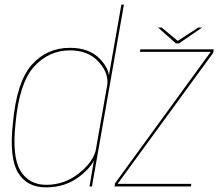

<svg xmlns="http://www.w3.org/2000/svg" viewBox="-20 -805 950 829"><path d="M366.5 0H377L515 -785H504L383.5 -100ZM178.5 4Q263.5 4 324.8 -44.2Q386 -92.5 394 -135.5L395 -163Q385 -108 322 -57.5Q259 -7 180 -7Q104.5 -7 68 -68Q31.5 -129 47 -271.5Q63 -446.5 126.8 -517Q190.5 -587.5 282.5 -587.5Q361.5 -587.5 406.8 -537.2Q452 -487 442.5 -432L449.5 -459Q457.5 -502 411.8 -550.2Q366 -598.5 282 -598.5Q182 -598.5 116.8 -524.8Q51.5 -451 35.5 -271.5Q19.5 -124.5 57.5 -60.2Q95.5 4 178.5 4ZM474.5 0H804L806 -11H489L489.5 -13.5L900.5 -577L903 -592H586L584 -581H889.5L889 -580L477 -14ZM739.5 -617.5H752.5L852.5 -686H836L747.5 -628.5L678 -686H662.5Z"/></svg>

Font: Anybody Thin Thin
Style: Italic
Weight: 250
Italic angle: -10°
Version: Version 1.113;gftools[0.9.25]